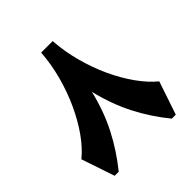

<svg xmlns="http://www.w3.org/2000/svg" viewBox="-215 -974 1129 1129"><g transform="rotate(-45 349.5 -409.0)"><path d="M302.2 -817.9H397.9Q404.3 -726.6 428.5 -636Q452.6 -545.4 490.2 -463.6Q527.8 -381.8 575 -315.7Q622.1 -249.5 673.8 -207L604 0H570.8Q491.2 -97.7 436.5 -205.1Q381.8 -312.5 350.1 -443.4Q318.4 -312.5 263.4 -205.1Q208.5 -97.7 129.4 0H95.7L25.9 -207Q78.1 -249.5 125 -315.7Q171.9 -381.8 209.5 -463.6Q247.1 -545.4 271.5 -636Q295.9 -726.6 302.2 -817.9Z"/></g></svg>

Font: Pinar DS4-ExtraBold
Style: Regular
Weight: 800
Designer: Amin Abedi
Version: Version 2.000